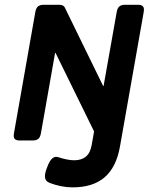

<svg xmlns="http://www.w3.org/2000/svg" viewBox="-20 -600 640 820"><path d="M594.7 -559.1Q594.7 -556.6 593.8 -548.8L492.2 26.9Q476.6 114.3 426.8 157.2Q377 200.2 289.6 200.2Q265.6 200.2 240 195.1Q214.4 189.9 190.9 180.7Q171.9 172.9 171.9 152.8Q171.9 138.2 181.2 114.7Q189.9 90.8 199.5 80.3Q209 69.8 220.2 69.8Q223.6 69.8 230.5 71.8Q247.6 77.6 265.6 81.1Q283.7 84.5 296.9 84.5Q328.1 84.5 346.9 68.8Q365.7 53.2 371.6 19L381.8 -38.6L217.3 -374H215.3L154.8 -30.8Q151.9 -14.2 143.6 -7.1Q135.3 0 118.7 0H64.9Q51.3 0 44.9 -4.9Q38.6 -9.8 38.6 -20.5Q38.6 -22.9 39.6 -30.8L130.9 -548.8Q133.8 -565.4 142.1 -572.5Q150.4 -579.6 167 -579.6H232.4Q251 -579.6 256.8 -567.9L420.4 -232.9H422.4L478.5 -548.8Q481.4 -565.4 489.7 -572.5Q498 -579.6 514.6 -579.6H568.4Q582 -579.6 588.4 -574.7Q594.7 -569.8 594.7 -559.1Z"/></svg>

Font: Courier Prime Sans
Style: Bold Italic
Weight: 700
Italic angle: -10°
Designer: Alan Dague-Greene
Foundry: Quote-Unquote Apps
Version: Version 3.020